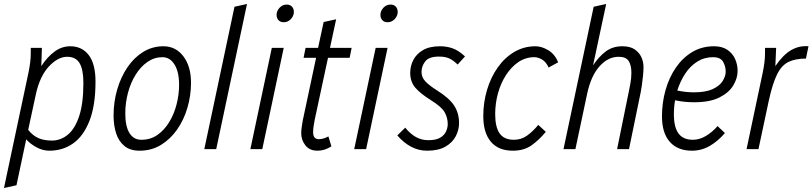

<svg xmlns="http://www.w3.org/2000/svg" viewBox="-37 -751 4092 967"><path d="M-17 196 107 -388Q112 -413 115 -436.5Q118 -460 118 -485V-510H174L171 -418Q201 -464 237.5 -491Q274 -518 317 -518Q376 -518 410 -473.5Q444 -429 444 -340Q444 -219 413.5 -142Q383 -65 331 -28.5Q279 8 212 8Q179 8 148 -8.5Q117 -25 95 -49L46 182ZM144 -278 105 -97Q129 -67 157.5 -55Q186 -43 224 -43Q269 -43 305 -73Q341 -103 362 -167Q383 -231 383 -334Q383 -400 364 -432.5Q345 -465 301 -465Q255 -465 209.5 -416.5Q164 -368 144 -278Z M535 -169Q535 -238 553.5 -301Q572 -364 605.5 -413Q639 -462 685 -490Q731 -518 786 -518Q848 -518 886.5 -467.5Q925 -417 925 -334Q925 -270 907 -208.5Q889 -147 855 -98.5Q821 -50 773.5 -21Q726 8 666 8Q619 8 590 -15.5Q561 -39 548 -79Q535 -119 535 -169ZM594 -179Q594 -115 615 -81Q636 -47 675 -47Q721 -47 756 -71.5Q791 -96 815.5 -136.5Q840 -177 852.5 -226Q865 -275 865 -324Q865 -389 842 -426Q819 -463 781 -463Q740 -463 705.5 -439Q671 -415 646 -374.5Q621 -334 607.5 -283.5Q594 -233 594 -179Z M992 0 1144 -717 1207 -731 1052 0Z M1356 -676Q1356 -696 1371 -712Q1386 -728 1407 -728Q1424 -728 1433.5 -717.5Q1443 -707 1443 -691Q1443 -671 1428 -655Q1413 -639 1392 -639Q1375 -639 1365.5 -649.5Q1356 -660 1356 -676ZM1224 0 1332 -510H1392L1284 0Z M1492 -460 1502 -510H1565L1593 -640L1656 -654L1625 -510H1734L1724 -460H1615L1548 -148Q1546 -137 1543 -119Q1540 -101 1540 -85Q1540 -50 1569 -50Q1592 -50 1617 -64L1632 -14Q1599 8 1562 8Q1522 8 1501 -19Q1480 -46 1480 -81Q1480 -94 1483 -114Q1486 -134 1488 -145L1555 -460Z M1879 -676Q1879 -696 1894 -712Q1909 -728 1930 -728Q1947 -728 1956.5 -717.5Q1966 -707 1966 -691Q1966 -671 1951 -655Q1936 -639 1915 -639Q1898 -639 1888.5 -649.5Q1879 -660 1879 -676ZM1747 0 1855 -510H1915L1807 0Z M1964 -69 2004 -108Q2029 -77 2057.5 -61Q2086 -45 2120 -45Q2159 -45 2180 -57.5Q2201 -70 2209.5 -89Q2218 -108 2218 -126Q2218 -158 2202.5 -185.5Q2187 -213 2134 -246Q2081 -279 2055 -309Q2029 -339 2029 -384Q2029 -418 2044.5 -448.5Q2060 -479 2093 -498.5Q2126 -518 2180 -518Q2212 -518 2241.5 -508Q2271 -498 2305 -467L2268 -426Q2245 -448 2225 -457Q2205 -466 2174 -466Q2123 -466 2104.5 -441.5Q2086 -417 2086 -389Q2086 -362 2105 -341.5Q2124 -321 2165 -295Q2226 -257 2250.5 -219Q2275 -181 2275 -131Q2275 -97 2258.5 -65Q2242 -33 2206.5 -12.5Q2171 8 2114 8Q2071 8 2033.5 -12Q1996 -32 1964 -69Z M2397 -166Q2397 -235 2416 -298.5Q2435 -362 2470 -411.5Q2505 -461 2553.5 -489.5Q2602 -518 2660 -518Q2691 -518 2724.5 -498Q2758 -478 2774 -437L2726 -411Q2713 -440 2692.5 -451.5Q2672 -463 2655 -463Q2610 -463 2574 -438.5Q2538 -414 2511.5 -373Q2485 -332 2471 -281Q2457 -230 2457 -176Q2457 -111 2479.5 -79Q2502 -47 2551 -47Q2588 -47 2617.5 -68Q2647 -89 2674 -122L2712 -87Q2678 -46 2640 -19Q2602 8 2546 8Q2473 8 2435 -37.5Q2397 -83 2397 -166Z M2801 0 2953 -717 3016 -731 2950 -422Q2979 -466 3014 -492Q3049 -518 3097 -518Q3137 -518 3160 -502Q3183 -486 3193.5 -462.5Q3204 -439 3204 -414Q3204 -395 3201.5 -369Q3199 -343 3195.5 -320Q3192 -297 3190 -287L3131 0H3071L3129 -285Q3132 -299 3137.5 -328Q3143 -357 3143 -384Q3143 -422 3129.5 -443.5Q3116 -465 3079 -465Q3025 -465 2982 -416.5Q2939 -368 2920 -278L2861 0Z M3297 -165Q3297 -234 3315 -297.5Q3333 -361 3367 -410.5Q3401 -460 3449.5 -489Q3498 -518 3559 -518Q3600 -518 3626.5 -500Q3653 -482 3665.5 -453.5Q3678 -425 3678 -394Q3678 -357 3656 -320.5Q3634 -284 3586 -260Q3538 -236 3460 -236Q3437 -236 3414 -238Q3391 -240 3363 -246Q3357 -212 3357 -176Q3357 -110 3380.5 -78.5Q3404 -47 3453 -47Q3485 -47 3517 -65.5Q3549 -84 3577 -116L3614 -81Q3579 -40 3537.5 -16Q3496 8 3448 8Q3376 8 3336.5 -36.5Q3297 -81 3297 -165ZM3554 -463Q3510 -463 3474.5 -440.5Q3439 -418 3414 -380Q3389 -342 3374 -295Q3399 -290 3419 -288Q3439 -286 3458 -286Q3518 -286 3553 -302.5Q3588 -319 3603 -343.5Q3618 -368 3618 -390Q3618 -416 3605 -439.5Q3592 -463 3554 -463Z M3723 0 3805 -388Q3810 -413 3813 -436.5Q3816 -460 3816 -485V-510H3872L3868 -418Q3907 -475 3947.5 -498.5Q3988 -522 4035 -518L4022 -456Q3970 -456 3935 -439.5Q3900 -423 3877 -377Q3854 -331 3835 -244L3783 0Z"/></svg>

Font: Radio Canada Condensed Light
Style: Italic
Weight: 300
Width: 3
Italic angle: -12°
Designer: Charles Daoud, Etienne Aubert Bonn, Alexandre Saumier Demers, Jacques Le Bailly
Foundry: Radio-Canada
Version: Version 2.104; ttfautohint (v1.8.4.7-5d5b);gftools[0.9.28.de